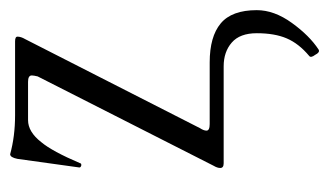

<svg xmlns="http://www.w3.org/2000/svg" viewBox="-156 -309 654 382"><g transform="rotate(-90 171.0 -118.0)"><path d="M263.2 189Q257.8 191.9 252.9 182.1Q246.1 173.3 251 169.9Q275.4 149.4 285.6 125.5Q295.9 101.6 295.9 65.9Q295.9 32.2 277.3 16.1Q258.8 0 230 0H37.1Q27.8 0 27.8 -6.8Q27.8 -12.7 32.2 -20L210 -370.1Q211.9 -377.9 211.9 -381.8Q211.9 -389.2 199.2 -389.2H123Q99.6 -389.2 79.1 -362.8Q61 -341.3 37.1 -285.2Q37.1 -283.2 33.2 -283.2Q28.8 -284.2 28.8 -287.1L45.9 -410.2Q48.8 -424.8 55.2 -424.8Q90.8 -415 132.8 -415H279.8Q289.1 -415 289.1 -410.2Q289.1 -403.3 284.2 -395L106.9 -46.9Q102.1 -39.6 102.1 -34.2Q102.1 -27.8 115.2 -27.8H237.8Q289.1 -27.8 315.4 -5.9Q341.8 16.1 341.8 65.9Q341.8 100.6 316.4 135.7Q291 170.9 263.2 189Z"/></g></svg>

Font: Junicode SmCond Light
Style: Regular
Weight: 300
Width: 4
Designer: Peter S. Baker
Version: Version 2.206